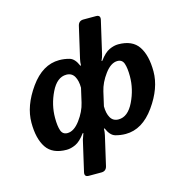

<svg xmlns="http://www.w3.org/2000/svg" viewBox="-129 -840 1106 1154"><g transform="rotate(-15 424.5 -263.0)"><path d="M30.8 -202.1Q30.8 -306.2 107.9 -414.3Q185.1 -522.5 288.6 -522.5Q320.8 -522.5 352.1 -513.7Q383.3 -504.9 403.3 -457.5H407.7Q407.7 -477.5 412.1 -496.6L457 -691.4Q463.9 -720.7 493.2 -720.7H571.3Q600.6 -720.7 593.8 -691.4L547.4 -490.2Q543 -471.2 533.7 -451.2H538.1Q570.8 -495.6 600.3 -509Q629.9 -522.5 655.8 -522.5Q744.1 -522.5 781.7 -466.3Q819.3 -410.2 819.3 -310.5Q819.3 -206.5 742.2 -98.4Q665 9.8 561.5 9.8Q529.3 9.8 498 1Q466.8 -7.8 446.8 -55.2H442.4Q442.4 -35.2 438 -16.1L396 166Q389.2 195.3 359.9 195.3H281.7Q252.4 195.3 259.3 166L302.7 -22.5Q302.7 -22.5 316.4 -61.5H312Q279.3 -17.1 249.8 -3.7Q220.2 9.8 194.3 9.8Q106 9.8 68.4 -46.4Q30.8 -102.5 30.8 -202.1ZM175.3 -193.4Q175.3 -142.6 185.1 -114.3Q194.8 -85.9 224.6 -85.9Q265.1 -85.9 303 -136.7Q340.8 -187.5 353 -240.7L373 -328.1Q373 -372.1 357.2 -399.4Q341.3 -426.8 307.6 -426.8Q249.5 -426.8 212.4 -350.6Q175.3 -274.4 175.3 -193.4ZM477.1 -184.6Q477.1 -140.6 492.9 -113.3Q508.8 -85.9 542.5 -85.9Q600.6 -85.9 637.7 -162.1Q674.8 -238.3 674.8 -319.3Q674.8 -370.1 665 -398.4Q655.3 -426.8 625.5 -426.8Q585 -426.8 547.1 -376Q509.3 -325.2 497.1 -272Z"/></g></svg>

Font: Istok
Style: Bold Italic
Weight: 700
Italic angle: -13°
Designer: Andrey V. Panov
Foundry: Andrey V. Panov
Version: Version 1.0.3